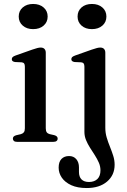

<svg xmlns="http://www.w3.org/2000/svg" viewBox="-20 -716 642 969"><path d="M211 -450V-68.5Q211 -55 216 -48.2Q221 -41.5 231 -39L253.5 -34Q262.5 -31.5 266.8 -27.2Q271 -23 271 -16.5Q271 -9 265.5 -4.5Q260 0 248 0H67Q55.5 0 50.2 -4.5Q45 -9 45 -16.5Q45 -22.5 49 -26.8Q53 -31 62 -33.5L85.5 -39Q95.5 -42 100.5 -48.5Q105.5 -55 105.5 -68.5V-379.5Q105.5 -390.5 101.8 -395.5Q98 -400.5 89.5 -401.5L55.5 -403Q47 -404.5 43.2 -408Q39.5 -411.5 39.5 -417Q39.5 -423.5 43.8 -427.8Q48 -432 59 -436L142.5 -465.5Q158.5 -471 168.2 -473.5Q178 -476 185 -476Q198 -476 204.5 -469Q211 -462 211 -450ZM147 -569Q115 -569 94.8 -586.8Q74.5 -604.5 74.5 -632.5Q74.5 -661 94.8 -678.5Q115 -696 147 -696Q180 -696 200.2 -678.2Q220.5 -660.5 220.5 -632.5Q220.5 -604.5 200.2 -586.8Q180 -569 147 -569ZM511.5 -71Q511.5 -45.5 518.5 -22Q525.5 1.5 534.8 24.2Q544 47 551.2 69.5Q558.5 92 558.5 115.5Q558.5 168 520.2 200.5Q482 233 417.5 233Q371.5 233 340 218.8Q308.5 204.5 292.2 181Q276 157.5 276 130Q276 101 290.2 86.2Q304.5 71.5 328.5 71.5Q351.5 71.5 365 87.2Q378.5 103 378.5 128.5V151.5Q378.5 176.5 391.5 189.5Q404.5 202.5 429.5 202.5Q457 202 472 187Q487 172 487 143.5Q487 123.5 478.8 104.8Q470.5 86 458.5 67.2Q446.5 48.5 434.5 29.8Q422.5 11 414.2 -9Q406 -29 406 -50V-379.5Q406 -390.5 402.2 -395.5Q398.5 -400.5 390 -401.5L356 -403Q347.5 -404.5 343.8 -408Q340 -411.5 340 -417Q340 -423.5 344.2 -427.8Q348.5 -432 359.5 -436L443 -465.5Q459 -471 468.8 -473.5Q478.5 -476 485.5 -476Q498.5 -476 505 -469Q511.5 -462 511.5 -450ZM444 -569Q411.5 -569 391.5 -586.8Q371.5 -604.5 371.5 -632.5Q371.5 -661 391.5 -678.5Q411.5 -696 444 -696Q476.5 -696 496.8 -678.2Q517 -660.5 517 -632.5Q517 -604.5 496.8 -586.8Q476.5 -569 444 -569Z"/></svg>

Font: Fraunces Wonky
Style: Regular
Weight: 400
Version: Version 1.000;[b76b70a41]